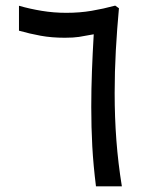

<svg xmlns="http://www.w3.org/2000/svg" viewBox="-20 -657 530 677"><path d="M208.5 -523.9Q162.1 -523.9 123.3 -531Q84.5 -538.1 46.9 -548.8V-636.7Q85.9 -625.5 127.7 -618.7Q169.4 -611.8 213.9 -611.8Q261.2 -611.8 303 -618.9Q344.7 -626 386.2 -637.2L399.4 -627.9Q392.6 -554.2 388.4 -479Q384.3 -403.8 384.3 -329.1Q384.3 -242.2 390.4 -161.9Q396.5 -81.5 409.7 0H318.4Q309.1 -74.2 305.4 -141.1Q301.8 -208 301.8 -280.3Q301.8 -342.8 304.2 -406.2Q306.6 -469.7 310.5 -536.1Q277.8 -529.8 258.5 -526.9Q239.3 -523.9 208.5 -523.9Z"/></svg>

Font: Vazirmatn UI
Style: Regular
Weight: 400
Designer: Saber Rastikerdar
Foundry: Saber Rastikerdar
Version: Version 33.003